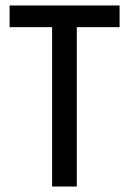

<svg xmlns="http://www.w3.org/2000/svg" viewBox="-20 -680 470 700"><path d="M170 0V-660H260V0ZM15 -581V-660H416V-581Z"/></svg>

Font: Bricolage Grotesque 72pt SemiCondensed
Style: Regular
Weight: 400
Width: 4
Designer: Mathieu Triay
Foundry: Atelier Triay
Version: Version 1.001;gftools[0.9.33.dev8+g029e19f]